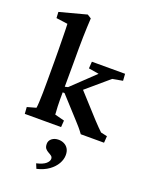

<svg xmlns="http://www.w3.org/2000/svg" viewBox="-174 -767 876 1136"><g transform="rotate(20 264.0 -199.0)"><path d="M26.4 0 23.4 -42 79.1 -57.6Q81.1 -67.4 82.5 -93.3Q84 -119.1 84.5 -153.3Q85 -187.5 85 -222.7V-353.5Q85 -388.7 84.5 -424.3Q84 -460 83.5 -491.7Q83 -523.4 82.5 -548.3Q82 -573.2 81.1 -586.9L8.8 -596.7L6.8 -634.8L175.8 -679.7L200.2 -664.1Q198.2 -634.8 197.3 -606Q196.3 -577.1 195.3 -544.9Q194.3 -512.7 194.3 -472.2Q194.3 -431.6 194.3 -378.9L193.4 -151.4Q193.4 -127 194.3 -107.4Q195.3 -87.9 196.3 -75.2Q197.3 -62.5 197.3 -57.6L257.8 -42L254.9 0ZM525.4 0H378.9Q363.3 -21.5 351.1 -35.6Q338.9 -49.8 327.1 -62.5L205.1 -196.3H179.7L180.7 -228.5L212.9 -236.3L355.5 -372.1L291 -382.8L293.9 -425.8H502.9L505.9 -382.8L441.4 -371.1L274.4 -228.5L285.2 -269.5L432.6 -107.4Q449.2 -88.9 464.8 -73.7Q480.5 -58.6 488.3 -50.8L528.3 -42ZM202.1 282.2 189.5 252Q230.5 242.2 247.6 227.1Q264.6 211.9 264.6 197.3Q264.6 185.5 256.3 179.2Q248 172.9 236.8 167Q225.6 161.1 217.3 151.4Q209 141.6 209 122.1Q209 101.6 225.6 88.4Q242.2 75.2 267.6 75.2Q286.1 75.2 302.2 83Q318.4 90.8 328.1 106.4Q337.9 122.1 337.9 146.5Q337.9 173.8 322.3 201.2Q306.6 228.5 276.9 250Q247.1 271.5 202.1 282.2Z"/></g></svg>

Font: Crimson Pro SemiBold
Style: Regular
Weight: 600
Designer: Jacques Le Bailly
Foundry: Baron von Fonthausen
Version: Version 1.003